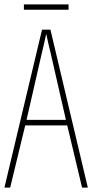

<svg xmlns="http://www.w3.org/2000/svg" viewBox="-20 -848 417 868"><path d="M290 -828H88V-804H290ZM351 0H377L208 -714H170L0 0H26L94 -281H284ZM208 -612 278 -306H100L170 -612C178 -646 183 -666 189 -695C195 -666 200 -645 208 -612Z"/></svg>

Font: Noto Sans Tamil ExtraCondensed Thin
Style: Regular
Weight: 100
Width: 2
Designer: Jelle Bosma - Monotype Design Team
Foundry: Monotype Imaging Inc.
Version: Version 2.004